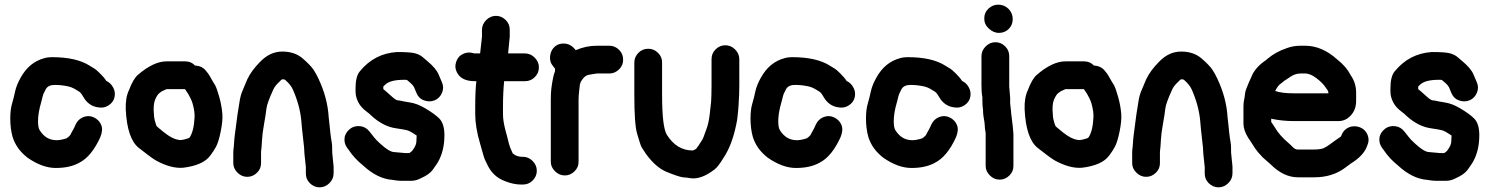

<svg xmlns="http://www.w3.org/2000/svg" viewBox="-20 -724 6384 823"><path d="M465 -349C458 -362 449 -371 436 -377C429 -388 420 -398 409 -409C398 -420 390 -427 383 -431C376 -435 370 -439 365 -442C326 -467 272 -479 202 -479C193 -479 182 -478 171 -475C126 -463 93 -435 69 -392C57 -371 49 -351 45 -333C41 -315 37 -297 32 -281C27 -265 24 -243 24 -216C24 -189 27 -162 34 -137C45 -102 66 -73 98 -48C140 -19 180 -4 219 -4C258 -4 292 -11 319 -26C355 -44 385 -81 410 -136C418 -156 420 -173 414 -188C408 -203 397 -214 382 -221C367 -228 352 -228 337 -222C322 -216 311 -205 304 -190C300 -181 297 -174 294 -169C291 -164 288 -159 285 -153C283 -146 277 -139 265 -131C249 -126 235 -123 223 -123C192 -123 168 -137 150 -166C145 -174 143 -187 143 -205C143 -223 146 -244 151 -265L159 -295C162 -307 164 -316 166 -321L177 -343C184 -354 196 -360 215 -360C234 -360 252 -358 271 -354C284 -351 293 -347 300 -343C307 -339 313 -335 318 -332C323 -329 328 -324 332 -317C336 -310 340 -304 344 -298C358 -279 377 -267 400 -264C416 -261 431 -263 445 -272C459 -281 468 -293 471 -308C474 -323 472 -336 465 -349Z M773 -342C779 -333 784 -326 787 -321C790 -316 793 -310 796 -304C799 -298 804 -288 808 -271C812 -254 815 -238 814 -221C812 -181 805 -153 793 -135C791 -132 782 -129 769 -126C756 -123 748 -123 744 -125C728 -127 708 -137 684 -156L662 -174C655 -179 652 -183 651 -184C644 -203 640 -219 640 -232C637 -262 639 -283 645 -297C651 -311 657 -320 662 -324C667 -328 673 -333 681 -336L694 -342ZM816 -443C805 -455 791 -461 774 -461H694C656 -461 615 -441 571 -403C558 -392 545 -370 533 -338C522 -315 518 -288 519 -255C523 -171 542 -116 575 -90C590 -78 603 -69 614 -60C625 -51 636 -44 647 -37C690 -13 730 -2 765 -5C822 -12 861 -29 882 -58C891 -70 899 -82 906 -95C913 -108 920 -130 926 -160C932 -190 935 -216 933 -238C931 -260 927 -283 920 -308C913 -333 907 -350 902 -359C897 -368 891 -376 887 -384C883 -392 878 -400 872 -409L864 -419C853 -434 837 -442 816 -443Z M1278 -141C1283 -102 1285 -77 1285 -65L1291 -8V19C1291 35 1296 49 1308 61C1320 73 1334 79 1350 79C1366 79 1380 73 1392 61C1404 49 1410 35 1410 19V-10L1404 -70C1404 -88 1404 -102 1402 -113C1400 -124 1398 -138 1396 -155C1394 -172 1393 -185 1392 -194C1391 -203 1390 -212 1389 -220C1386 -276 1371 -332 1345 -387C1339 -400 1332 -413 1324 -425C1316 -437 1301 -453 1278 -473C1255 -493 1226 -503 1190 -503C1154 -503 1123 -488 1095 -459C1070 -434 1052 -409 1040 -384L1017 -329C1013 -319 1009 -304 1006 -283C1003 -262 1000 -245 998 -233L988 -157C986 -144 985 -132 984 -121C983 -110 983 -101 982 -94C981 -87 980 -79 980 -71V-25C980 -9 986 4 998 16C1010 28 1024 34 1040 34C1056 34 1070 28 1082 16C1094 4 1099 -9 1099 -25V-71C1099 -73 1099 -77 1100 -83C1101 -89 1102 -102 1103 -122C1104 -142 1107 -166 1112 -193C1117 -220 1120 -241 1122 -258C1124 -275 1134 -302 1151 -339C1156 -351 1165 -362 1178 -374L1186 -382C1188 -384 1190 -384 1194 -384C1198 -384 1201 -383 1203 -381C1219 -367 1229 -354 1235 -341C1255 -296 1268 -250 1272 -202C1273 -187 1275 -167 1278 -141Z M1671 -72C1656 -72 1636 -84 1609 -109C1597 -120 1589 -128 1583 -136L1564 -160C1554 -173 1541 -181 1525 -183C1509 -185 1494 -182 1481 -172C1468 -162 1459 -149 1457 -133C1455 -117 1459 -102 1469 -89L1475 -81C1491 -57 1511 -35 1536 -15C1577 23 1619 44 1662 47L1682 50C1690 51 1701 51 1715 51H1743C1757 51 1771 47 1784 40C1809 29 1825 17 1834 5C1843 -7 1850 -18 1856 -27C1875 -59 1885 -98 1885 -145C1885 -178 1877 -202 1863 -216C1849 -230 1829 -244 1804 -259C1779 -274 1757 -282 1736 -285C1715 -288 1703 -291 1699 -292C1695 -293 1690 -293 1684 -294C1678 -295 1668 -302 1653 -316C1638 -330 1628 -338 1623 -342V-353L1630 -360C1645 -375 1672 -382 1713 -382C1719 -382 1724 -382 1726 -380C1728 -378 1733 -374 1740 -368C1747 -362 1752 -356 1755 -350L1765 -326C1771 -311 1781 -300 1797 -294C1813 -288 1828 -288 1843 -294C1858 -300 1869 -312 1875 -327C1881 -342 1881 -357 1874 -372L1860 -405C1853 -422 1837 -441 1812 -462C1806 -467 1800 -472 1792 -479C1784 -486 1774 -491 1761 -495C1748 -499 1722 -501 1682 -501C1617 -497 1564 -469 1523 -419C1510 -404 1504 -379 1504 -345C1504 -336 1504 -327 1505 -318C1510 -289 1525 -265 1551 -246C1560 -239 1568 -233 1572 -228C1606 -197 1641 -179 1678 -174C1699 -171 1715 -168 1724 -166C1733 -164 1747 -156 1766 -143C1766 -137 1765 -129 1765 -120C1765 -111 1762 -101 1756 -91C1750 -81 1746 -76 1743 -74C1740 -72 1738 -70 1735 -68H1715Z M2038 -495H2013C1995 -501 1980 -500 1965 -493C1950 -486 1940 -474 1935 -458C1930 -442 1931 -428 1939 -413C1952 -388 1977 -376 2016 -376H2022C2019 -353 2017 -316 2017 -265V-235C2017 -198 2024 -155 2038 -108C2041 -99 2044 -88 2048 -73C2052 -58 2055 -48 2058 -41C2061 -34 2065 -27 2069 -18C2085 16 2110 40 2146 53C2171 63 2194 67 2214 67H2221C2237 67 2251 62 2263 50C2275 38 2281 24 2281 8C2281 -8 2275 -22 2263 -34C2251 -46 2237 -52 2221 -52H2214C2210 -52 2205 -53 2198 -55C2191 -57 2186 -60 2184 -62C2182 -64 2179 -65 2178 -66L2174 -75C2168 -87 2164 -99 2161 -110C2159 -120 2154 -138 2147 -164C2140 -190 2136 -214 2136 -235V-265C2136 -309 2138 -346 2141 -376H2230C2246 -376 2260 -381 2272 -393C2284 -405 2290 -419 2290 -435C2290 -451 2284 -465 2272 -477C2260 -489 2246 -495 2230 -495H2158L2165 -567V-596C2165 -612 2160 -626 2148 -638C2136 -650 2122 -656 2106 -656C2090 -656 2076 -650 2064 -638C2052 -626 2046 -612 2046 -596V-567Z M2359 -418C2354 -406 2351 -393 2349 -381L2346 -364C2345 -358 2344 -351 2343 -342C2342 -333 2341 -318 2341 -298V-31C2341 -15 2347 -2 2359 10C2371 22 2385 28 2401 28C2417 28 2431 22 2443 10C2455 -2 2460 -15 2460 -31V-298C2460 -310 2461 -320 2462 -328C2463 -336 2463 -342 2464 -347L2466 -364C2467 -365 2468 -367 2468 -369C2468 -371 2471 -377 2478 -386C2485 -395 2493 -401 2502 -403C2511 -405 2518 -406 2525 -407C2532 -408 2536 -409 2539 -409H2592C2608 -409 2622 -415 2634 -427C2646 -439 2651 -452 2651 -468C2651 -484 2646 -498 2634 -510C2622 -522 2608 -528 2592 -528H2539C2508 -528 2478 -522 2448 -509C2435 -526 2420 -535 2403 -537C2386 -539 2371 -535 2359 -525C2347 -515 2340 -501 2338 -484C2336 -467 2340 -453 2351 -440L2357 -432C2358 -432 2358 -432 2358 -431L2359 -430Z M2759 -515C2743 -515 2729 -510 2717 -498C2705 -486 2699 -472 2699 -456V-317C2699 -233 2703 -177 2711 -151C2714 -140 2718 -129 2721 -118C2724 -107 2728 -96 2734 -87C2740 -78 2745 -71 2749 -64C2777 -26 2806 0 2838 13C2870 26 2893 34 2907 36C2920 37 2931 38 2941 40C2970 44 3004 32 3042 3C3053 -5 3066 -22 3081 -47C3106 -84 3124 -132 3136 -191C3138 -201 3140 -210 3141 -220C3142 -230 3143 -240 3144 -249L3146 -276C3148 -306 3149 -333 3149 -357V-470C3149 -486 3143 -500 3131 -512C3119 -524 3105 -530 3089 -530C3073 -530 3059 -524 3047 -512C3035 -500 3030 -486 3030 -470V-357C3030 -326 3029 -302 3028 -286L3025 -260C3022 -227 3018 -201 3012 -182C3010 -175 3006 -165 3002 -154C2998 -143 2995 -133 2991 -126L2980 -109C2976 -102 2972 -97 2969 -93C2966 -89 2965 -87 2964 -86C2956 -81 2951 -79 2949 -79C2903 -79 2866 -102 2838 -147C2825 -169 2818 -225 2818 -317V-456C2818 -472 2813 -485 2801 -497C2789 -509 2775 -515 2759 -515Z M3638 -349C3631 -362 3622 -371 3609 -377C3602 -388 3593 -398 3582 -409C3571 -420 3563 -427 3556 -431C3549 -435 3543 -439 3538 -442C3499 -467 3445 -479 3375 -479C3366 -479 3355 -478 3344 -475C3299 -463 3266 -435 3242 -392C3230 -371 3222 -351 3218 -333C3214 -315 3210 -297 3205 -281C3200 -265 3197 -243 3197 -216C3197 -189 3200 -162 3207 -137C3218 -102 3239 -73 3271 -48C3313 -19 3353 -4 3392 -4C3431 -4 3465 -11 3492 -26C3528 -44 3558 -81 3583 -136C3591 -156 3593 -173 3587 -188C3581 -203 3570 -214 3555 -221C3540 -228 3525 -228 3510 -222C3495 -216 3484 -205 3477 -190C3473 -181 3470 -174 3467 -169C3464 -164 3461 -159 3458 -153C3456 -146 3450 -139 3438 -131C3422 -126 3408 -123 3396 -123C3365 -123 3341 -137 3323 -166C3318 -174 3316 -187 3316 -205C3316 -223 3319 -244 3324 -265L3332 -295C3335 -307 3337 -316 3339 -321L3350 -343C3357 -354 3369 -360 3388 -360C3407 -360 3425 -358 3444 -354C3457 -351 3466 -347 3473 -343C3480 -339 3486 -335 3491 -332C3496 -329 3501 -324 3505 -317C3509 -310 3513 -304 3517 -298C3531 -279 3550 -267 3573 -264C3589 -261 3604 -263 3618 -272C3632 -281 3641 -293 3644 -308C3647 -323 3645 -336 3638 -349Z M4133 -349C4126 -362 4117 -371 4104 -377C4097 -388 4088 -398 4077 -409C4066 -420 4058 -427 4051 -431C4044 -435 4038 -439 4033 -442C3994 -467 3940 -479 3870 -479C3861 -479 3850 -478 3839 -475C3794 -463 3761 -435 3737 -392C3725 -371 3717 -351 3713 -333C3709 -315 3705 -297 3700 -281C3695 -265 3692 -243 3692 -216C3692 -189 3695 -162 3702 -137C3713 -102 3734 -73 3766 -48C3808 -19 3848 -4 3887 -4C3926 -4 3960 -11 3987 -26C4023 -44 4053 -81 4078 -136C4086 -156 4088 -173 4082 -188C4076 -203 4065 -214 4050 -221C4035 -228 4020 -228 4005 -222C3990 -216 3979 -205 3972 -190C3968 -181 3965 -174 3962 -169C3959 -164 3956 -159 3953 -153C3951 -146 3945 -139 3933 -131C3917 -126 3903 -123 3891 -123C3860 -123 3836 -137 3818 -166C3813 -174 3811 -187 3811 -205C3811 -223 3814 -244 3819 -265L3827 -295C3830 -307 3832 -316 3834 -321L3845 -343C3852 -354 3864 -360 3883 -360C3902 -360 3920 -358 3939 -354C3952 -351 3961 -347 3968 -343C3975 -339 3981 -335 3986 -332C3991 -329 3996 -324 4000 -317C4004 -310 4008 -304 4012 -298C4026 -279 4045 -267 4068 -264C4084 -261 4099 -263 4113 -272C4127 -281 4136 -293 4139 -308C4142 -323 4140 -336 4133 -349Z M4321 -184 4314 -242V-245L4310 -281V-305L4307 -341C4306 -347 4306 -353 4306 -359V-483C4306 -499 4301 -513 4289 -525C4277 -537 4263 -543 4247 -543C4231 -543 4217 -537 4205 -525C4193 -513 4187 -499 4187 -483V-359C4187 -339 4188 -322 4191 -307V-291C4191 -276 4192 -265 4193 -259C4194 -253 4194 -248 4194 -243C4194 -238 4195 -229 4197 -217C4199 -205 4201 -195 4201 -188C4201 -181 4202 -169 4205 -153V-13C4205 3 4211 16 4223 28C4235 40 4249 46 4265 46C4281 46 4295 40 4307 28C4319 16 4324 3 4324 -13V-149ZM4217 -687C4205 -676 4199 -662 4199 -645C4199 -628 4205 -614 4218 -602C4231 -590 4245 -583 4262 -583C4279 -583 4293 -589 4304 -600C4315 -611 4321 -625 4321 -642C4321 -659 4315 -674 4303 -686C4291 -698 4276 -704 4259 -704C4242 -704 4229 -698 4217 -687Z M4626 -342C4632 -333 4637 -326 4640 -321C4643 -316 4646 -310 4649 -304C4652 -298 4657 -288 4661 -271C4665 -254 4668 -238 4667 -221C4665 -181 4658 -153 4646 -135C4644 -132 4635 -129 4622 -126C4609 -123 4601 -123 4597 -125C4581 -127 4561 -137 4537 -156L4515 -174C4508 -179 4505 -183 4504 -184C4497 -203 4493 -219 4493 -232C4490 -262 4492 -283 4498 -297C4504 -311 4510 -320 4515 -324C4520 -328 4526 -333 4534 -336L4547 -342ZM4669 -443C4658 -455 4644 -461 4627 -461H4547C4509 -461 4468 -441 4424 -403C4411 -392 4398 -370 4386 -338C4375 -315 4371 -288 4372 -255C4376 -171 4395 -116 4428 -90C4443 -78 4456 -69 4467 -60C4478 -51 4489 -44 4500 -37C4543 -13 4583 -2 4618 -5C4675 -12 4714 -29 4735 -58C4744 -70 4752 -82 4759 -95C4766 -108 4773 -130 4779 -160C4785 -190 4788 -216 4786 -238C4784 -260 4780 -283 4773 -308C4766 -333 4760 -350 4755 -359C4750 -368 4744 -376 4740 -384C4736 -392 4731 -400 4725 -409L4717 -419C4706 -434 4690 -442 4669 -443Z M5131 -141C5136 -102 5138 -77 5138 -65L5144 -8V19C5144 35 5149 49 5161 61C5173 73 5187 79 5203 79C5219 79 5233 73 5245 61C5257 49 5263 35 5263 19V-10L5257 -70C5257 -88 5257 -102 5255 -113C5253 -124 5251 -138 5249 -155C5247 -172 5246 -185 5245 -194C5244 -203 5243 -212 5242 -220C5239 -276 5224 -332 5198 -387C5192 -400 5185 -413 5177 -425C5169 -437 5154 -453 5131 -473C5108 -493 5079 -503 5043 -503C5007 -503 4976 -488 4948 -459C4923 -434 4905 -409 4893 -384L4870 -329C4866 -319 4862 -304 4859 -283C4856 -262 4853 -245 4851 -233L4841 -157C4839 -144 4838 -132 4837 -121C4836 -110 4836 -101 4835 -94C4834 -87 4833 -79 4833 -71V-25C4833 -9 4839 4 4851 16C4863 28 4877 34 4893 34C4909 34 4923 28 4935 16C4947 4 4952 -9 4952 -25V-71C4952 -73 4952 -77 4953 -83C4954 -89 4955 -102 4956 -122C4957 -142 4960 -166 4965 -193C4970 -220 4973 -241 4975 -258C4977 -275 4987 -302 5004 -339C5009 -351 5018 -362 5031 -374L5039 -382C5041 -384 5043 -384 5047 -384C5051 -384 5054 -383 5056 -381C5072 -367 5082 -354 5088 -341C5108 -296 5121 -250 5125 -202C5126 -187 5128 -167 5131 -141Z M5446 -334C5454 -350 5462 -361 5472 -367C5476 -370 5480 -373 5484 -377C5487 -379 5496 -384 5510 -394C5524 -404 5539 -409 5555 -409H5574C5590 -409 5606 -402 5624 -388C5642 -374 5655 -361 5663 -348C5666 -344 5669 -340 5671 -337C5673 -334 5674 -330 5674 -326V-324H5526C5493 -324 5466 -327 5446 -334ZM5526 -205H5718C5732 -205 5744 -209 5755 -216C5781 -234 5794 -261 5793 -295V-326C5793 -355 5785 -380 5770 -401C5758 -425 5739 -448 5712 -469C5669 -508 5623 -528 5574 -528H5555C5532 -528 5512 -524 5494 -517C5464 -507 5437 -492 5413 -472C5409 -468 5404 -464 5399 -461C5379 -447 5363 -430 5351 -410C5348 -404 5342 -391 5333 -370C5324 -349 5318 -334 5317 -324C5316 -314 5315 -305 5313 -297C5311 -289 5310 -279 5310 -267V-194C5310 -175 5317 -155 5331 -132C5335 -127 5341 -118 5349 -105C5357 -92 5365 -80 5373 -71C5381 -62 5388 -55 5393 -49C5408 -36 5419 -26 5426 -20C5463 17 5502 36 5543 36H5614C5666 36 5710 22 5746 -5C5766 -20 5778 -29 5784 -32C5814 -53 5833 -76 5841 -101C5848 -116 5848 -131 5842 -146C5836 -161 5825 -172 5810 -178C5795 -184 5778 -185 5762 -178C5746 -171 5735 -159 5729 -141C5729 -139 5725 -137 5718 -132C5711 -127 5700 -120 5687 -110C5674 -100 5663 -93 5654 -89C5645 -85 5630 -83 5608 -83H5543C5536 -83 5529 -86 5522 -93C5515 -100 5509 -106 5503 -111C5477 -133 5458 -155 5445 -177C5440 -186 5434 -194 5429 -201V-215C5462 -208 5495 -205 5526 -205Z M6107 -72C6092 -72 6072 -84 6045 -109C6033 -120 6025 -128 6019 -136L6000 -160C5990 -173 5977 -181 5961 -183C5945 -185 5930 -182 5917 -172C5904 -162 5895 -149 5893 -133C5891 -117 5895 -102 5905 -89L5911 -81C5927 -57 5947 -35 5972 -15C6013 23 6055 44 6098 47L6118 50C6126 51 6137 51 6151 51H6179C6193 51 6207 47 6220 40C6245 29 6261 17 6270 5C6279 -7 6286 -18 6292 -27C6311 -59 6321 -98 6321 -145C6321 -178 6313 -202 6299 -216C6285 -230 6265 -244 6240 -259C6215 -274 6193 -282 6172 -285C6151 -288 6139 -291 6135 -292C6131 -293 6126 -293 6120 -294C6114 -295 6104 -302 6089 -316C6074 -330 6064 -338 6059 -342V-353L6066 -360C6081 -375 6108 -382 6149 -382C6155 -382 6160 -382 6162 -380C6164 -378 6169 -374 6176 -368C6183 -362 6188 -356 6191 -350L6201 -326C6207 -311 6217 -300 6233 -294C6249 -288 6264 -288 6279 -294C6294 -300 6305 -312 6311 -327C6317 -342 6317 -357 6310 -372L6296 -405C6289 -422 6273 -441 6248 -462C6242 -467 6236 -472 6228 -479C6220 -486 6210 -491 6197 -495C6184 -499 6158 -501 6118 -501C6053 -497 6000 -469 5959 -419C5946 -404 5940 -379 5940 -345C5940 -336 5940 -327 5941 -318C5946 -289 5961 -265 5987 -246C5996 -239 6004 -233 6008 -228C6042 -197 6077 -179 6114 -174C6135 -171 6151 -168 6160 -166C6169 -164 6183 -156 6202 -143C6202 -137 6201 -129 6201 -120C6201 -111 6198 -101 6192 -91C6186 -81 6182 -76 6179 -74C6176 -72 6174 -70 6171 -68H6151Z"/></svg>

Font: AppleStorm
Style: Xbd
Weight: 800
Foundry: Cannot Into Space Fonts
Version: Version 1.01